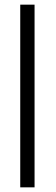

<svg xmlns="http://www.w3.org/2000/svg" viewBox="-20 -805 240 825"><path d="M67 0H128.5V-785H67Z"/></svg>

Font: Anybody Light
Style: Regular
Weight: 300
Designer: Tyler Finck
Foundry: Etcetera Type Company
Version: Version 1.111; ttfautohint (v1.8.4)